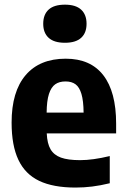

<svg xmlns="http://www.w3.org/2000/svg" viewBox="-20 -814 556 844"><path d="M490.5 -227.5H185.5Q187.5 -183 202.2 -157.8Q217 -132.5 248 -121.2Q279 -110 332 -110Q388 -110 462.5 -128V-8.5Q421.5 1.5 385.2 6Q349 10.5 312 10.5Q214 10.5 152.2 -19Q90.5 -48.5 60.8 -111.5Q31 -174.5 31 -275Q31 -411.5 92.8 -483.8Q154.5 -556 269 -556Q378 -556 434.2 -483.2Q490.5 -410.5 490.5 -270.5ZM185 -319H347.5Q347 -371 338 -401Q329 -431 312 -443.5Q295 -456 268 -456Q240.5 -456 222.8 -443.5Q205 -431 195.2 -401Q185.5 -371 185 -319ZM170 -709.5Q170 -750 193.8 -771.8Q217.5 -793.5 265.5 -793.5Q313 -793.5 336.8 -771.5Q360.5 -749.5 360.5 -709.5Q360.5 -669.5 336.8 -647.8Q313 -626 265.5 -626Q217.5 -626 193.8 -647.8Q170 -669.5 170 -709.5Z"/></svg>

Font: Encode Sans Semi Condensed
Style: Bold
Weight: 700
Width: 4
Designer: Multiple Designers
Foundry: Impallari Type
Version: Version 2.000